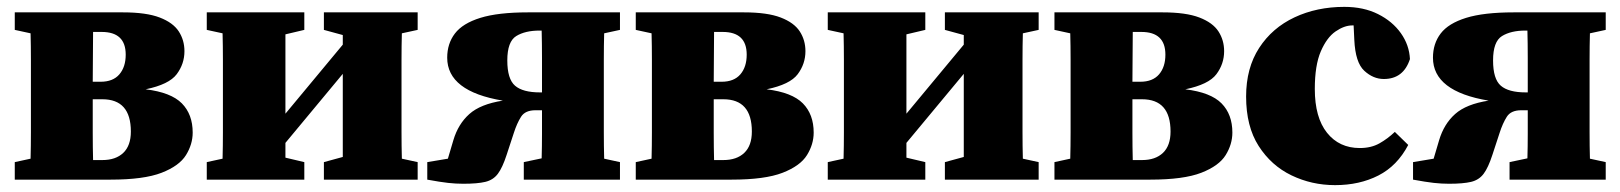

<svg xmlns="http://www.w3.org/2000/svg" viewBox="-20 -523 4718 559"><path d="M23 -436V-487H338Q406 -487 445 -472Q484 -457 500.5 -431.5Q517 -406 517 -374Q517 -337 494.5 -307Q472 -277 404 -263Q478 -254 509.5 -222Q541 -190 541 -137Q541 -103 521.5 -71.5Q502 -40 450.5 -20Q399 0 302 0H23V-51L69 -61Q70 -97 70 -138Q70 -179 70 -210V-277Q70 -308 70 -349Q70 -390 69 -426ZM250 -210Q250 -179 250 -136.5Q250 -94 251 -57H278Q317 -57 339 -78Q361 -99 361 -140Q361 -234 278 -234H250ZM276 -430H251Q251 -398 250.5 -359.5Q250 -321 250 -285H273Q309 -285 327.5 -306.5Q346 -328 346 -364Q346 -430 276 -430Z M923 -436V-487H1196V-436L1150 -426Q1149 -390 1149 -349Q1149 -308 1149 -277V-210Q1149 -179 1149 -138Q1149 -97 1150 -61L1196 -51V0H923V-51L978 -66V-308L811 -107V-64L866 -51V0H582V-51L628 -61Q629 -97 629 -138Q629 -179 629 -210V-277Q629 -308 629 -349Q629 -390 628 -426L582 -436V-487H866V-436L811 -423V-192L978 -393V-421Z M1552 -254H1558V-277Q1558 -310 1558 -353.5Q1558 -397 1557 -434H1551Q1509 -434 1483 -418Q1457 -402 1457 -347Q1457 -293 1479.5 -273.5Q1502 -254 1552 -254ZM1224 0V-51L1284 -61L1300 -115Q1314 -162 1346.5 -191Q1379 -220 1444 -230Q1282 -257 1282 -355Q1282 -396 1304.5 -425.5Q1327 -455 1378.5 -471Q1430 -487 1517 -487H1785V-436L1739 -426Q1738 -390 1738 -349Q1738 -308 1738 -277V-210Q1738 -179 1738 -138Q1738 -97 1739 -61L1785 -51V0H1505V-51L1557 -62Q1558 -96 1558 -133.5Q1558 -171 1558 -202H1539Q1509 -202 1497 -183Q1485 -164 1476 -136L1455 -72Q1443 -35 1429.5 -17Q1416 1 1393 6.5Q1370 12 1329 12Q1307 12 1284.5 9.5Q1262 7 1224 0Z M1831 -436V-487H2146Q2214 -487 2253 -472Q2292 -457 2308.5 -431.5Q2325 -406 2325 -374Q2325 -337 2302.5 -307Q2280 -277 2212 -263Q2286 -254 2317.5 -222Q2349 -190 2349 -137Q2349 -103 2329.5 -71.5Q2310 -40 2258.5 -20Q2207 0 2110 0H1831V-51L1877 -61Q1878 -97 1878 -138Q1878 -179 1878 -210V-277Q1878 -308 1878 -349Q1878 -390 1877 -426ZM2058 -210Q2058 -179 2058 -136.5Q2058 -94 2059 -57H2086Q2125 -57 2147 -78Q2169 -99 2169 -140Q2169 -234 2086 -234H2058ZM2084 -430H2059Q2059 -398 2058.5 -359.5Q2058 -321 2058 -285H2081Q2117 -285 2135.5 -306.5Q2154 -328 2154 -364Q2154 -430 2084 -430Z M2731 -436V-487H3004V-436L2958 -426Q2957 -390 2957 -349Q2957 -308 2957 -277V-210Q2957 -179 2957 -138Q2957 -97 2958 -61L3004 -51V0H2731V-51L2786 -66V-308L2619 -107V-64L2674 -51V0H2390V-51L2436 -61Q2437 -97 2437 -138Q2437 -179 2437 -210V-277Q2437 -308 2437 -349Q2437 -390 2436 -426L2390 -436V-487H2674V-436L2619 -423V-192L2786 -393V-421Z M3050 -436V-487H3365Q3433 -487 3472 -472Q3511 -457 3527.5 -431.5Q3544 -406 3544 -374Q3544 -337 3521.5 -307Q3499 -277 3431 -263Q3505 -254 3536.5 -222Q3568 -190 3568 -137Q3568 -103 3548.5 -71.5Q3529 -40 3477.5 -20Q3426 0 3329 0H3050V-51L3096 -61Q3097 -97 3097 -138Q3097 -179 3097 -210V-277Q3097 -308 3097 -349Q3097 -390 3096 -426ZM3277 -210Q3277 -179 3277 -136.5Q3277 -94 3278 -57H3305Q3344 -57 3366 -78Q3388 -99 3388 -140Q3388 -234 3305 -234H3277ZM3303 -430H3278Q3278 -398 3277.5 -359.5Q3277 -321 3277 -285H3300Q3336 -285 3354.5 -306.5Q3373 -328 3373 -364Q3373 -430 3303 -430Z M3867 16Q3799 16 3740 -12.5Q3681 -41 3644.5 -98Q3608 -155 3608 -242Q3608 -325 3646 -383.5Q3684 -442 3749 -472.5Q3814 -503 3894 -503Q3950 -503 3992 -482Q4034 -461 4058.5 -426.5Q4083 -392 4085 -351Q4066 -293 4009 -293Q3978 -293 3952 -317Q3926 -341 3923 -407L3921 -449H3917Q3894 -449 3868.5 -431.5Q3843 -414 3825.5 -373.5Q3808 -333 3808 -264Q3808 -181 3843.5 -136.5Q3879 -92 3939 -92Q3972 -92 3996 -105.5Q4020 -119 4041 -139L4080 -101Q4048 -40 3993 -12Q3938 16 3867 16Z M4422 -254H4428V-277Q4428 -310 4428 -353.5Q4428 -397 4427 -434H4421Q4379 -434 4353 -418Q4327 -402 4327 -347Q4327 -293 4349.5 -273.5Q4372 -254 4422 -254ZM4094 0V-51L4154 -61L4170 -115Q4184 -162 4216.5 -191Q4249 -220 4314 -230Q4152 -257 4152 -355Q4152 -396 4174.5 -425.5Q4197 -455 4248.5 -471Q4300 -487 4387 -487H4655V-436L4609 -426Q4608 -390 4608 -349Q4608 -308 4608 -277V-210Q4608 -179 4608 -138Q4608 -97 4609 -61L4655 -51V0H4375V-51L4427 -62Q4428 -96 4428 -133.5Q4428 -171 4428 -202H4409Q4379 -202 4367 -183Q4355 -164 4346 -136L4325 -72Q4313 -35 4299.5 -17Q4286 1 4263 6.5Q4240 12 4199 12Q4177 12 4154.5 9.5Q4132 7 4094 0Z"/></svg>

Font: Source Serif Pro Black
Style: Regular
Weight: 900
Designer: Frank Grießhammer
Foundry: Adobe Systems Incorporated
Version: Version 3.001;hotconv 1.0.111;makeotfexe 2.5.65597